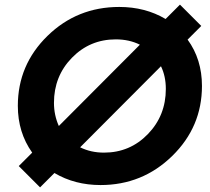

<svg xmlns="http://www.w3.org/2000/svg" viewBox="-20 -787 906 829"><path d="M790 -616Q852 -531 852 -416Q852 -239 723.5 -113.5Q595 12 414 12Q303 12 215 -40L153 22L61 -70L119 -128Q57 -215 57 -330Q57 -507 185 -632Q313 -757 495 -757Q607 -757 695 -705L757 -767L849 -675ZM213 -343Q213 -290 234 -243L584 -594Q538 -617 480 -617Q368 -617 290.5 -537.5Q213 -458 213 -343ZM429 -128Q541 -128 618.5 -208Q696 -288 696 -403Q696 -458 675 -501L326 -151Q372 -128 429 -128Z"/></svg>

Font: Plus Jakarta Display
Style: Bold Italic
Weight: 700
Italic angle: -12°
Designer: Gumpita Rahayu
Foundry: Tokotype Studio
Version: Version 1.000;hotconv 1.0.109;makeotfexe 2.5.65596